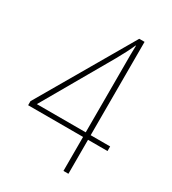

<svg xmlns="http://www.w3.org/2000/svg" viewBox="-176 -811 809 905"><g transform="rotate(30 228.5 -359.0)"><path d="M447 -210H341V-718H312L15 -207V-185H314V0H341V-185H447ZM48 -210 263 -584Q278 -611 289.5 -633Q301 -655 313 -682H315Q314 -654 314 -633Q314 -612 314 -571V-210Z"/></g></svg>

Font: Noto Sans Display SemiCondensed Thin
Style: Regular
Weight: 250
Width: 4
Designer: Monotype Design team
Foundry: Monotype Imaging Inc.
Version: 1.000